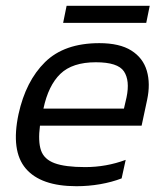

<svg xmlns="http://www.w3.org/2000/svg" viewBox="-20 -633 574 663"><path d="M198 -554 210 -613H497L485 -554ZM244 10Q121 10 69 -51Q17 -112 44 -239Q69 -353 135.5 -418.5Q202 -484 323 -484Q393 -484 433.5 -458.5Q474 -433 487 -388.5Q500 -344 488 -288L469 -199H118Q111 -145 121.5 -114Q132 -83 168.5 -69.5Q205 -56 274 -56Q347 -56 414 -81L400 -17Q366 -4 326 3Q286 10 244 10ZM130 -258H408L417 -297Q429 -355 408 -386.5Q387 -418 311 -418Q230 -418 188.5 -378Q147 -338 130 -258Z"/></svg>

Font: Kanit Light
Style: Italic
Weight: 300
Italic angle: -12°
Designer: Katatrad Team
Foundry: CadsonDemak
Version: Version 2.000; ttfautohint (v1.8.3)